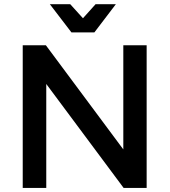

<svg xmlns="http://www.w3.org/2000/svg" viewBox="-20 -922 832 942"><path d="M699.5 0H586.5L207 -510V0H91.5V-700H205L585 -189V-700H699.5ZM443 -763H330.5L224.5 -901.5H324.5L387 -832.5L449 -901.5H548.5Z"/></svg>

Font: Argentum Novus Medium
Style: Regular
Weight: 500
Designer: Julieta Ulanovsky (font) & Cristiano Sobral (main changes)
Foundry: Julieta Ulanovsky (font) & Cristiano Sobral (main changes)
Version: Version 3.00;November 27, 2020;FontCreator 13.0.0.2655 64-bi